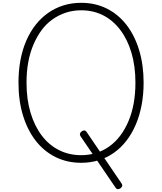

<svg xmlns="http://www.w3.org/2000/svg" viewBox="-20 -1135 1148 1361"><path d="M835 199Q825 206 816 206Q807 206 801 198L551 -169Q545 -179 546.5 -187Q548 -195 559 -204Q570 -211 578 -210.5Q586 -210 593 -201L842 166Q848 175 846.5 183Q845 191 835 199ZM556 19Q456 19 374 -21.5Q292 -62 233.5 -137Q175 -212 143 -316.5Q111 -421 111 -549Q111 -634 125 -709Q139 -784 166.5 -847Q194 -910 233 -959.5Q272 -1009 322 -1044Q372 -1079 430.5 -1097Q489 -1115 556 -1115Q655 -1115 736.5 -1074.5Q818 -1034 876 -959.5Q934 -885 966 -780.5Q998 -676 998 -549Q998 -464 983.5 -388.5Q969 -313 941.5 -249.5Q914 -186 875.5 -136.5Q837 -87 787.5 -52Q738 -17 679.5 1Q621 19 556 19ZM556 -35Q612 -35 662.5 -51Q713 -67 756 -98Q799 -129 832.5 -173.5Q866 -218 890.5 -275.5Q915 -333 927.5 -401.5Q940 -470 940 -549Q940 -666 912 -760.5Q884 -855 832.5 -923Q781 -991 711 -1026.5Q641 -1062 556 -1062Q498 -1062 447.5 -1045.5Q397 -1029 353.5 -998.5Q310 -968 276.5 -923.5Q243 -879 218 -821Q193 -763 180.5 -695.5Q168 -628 168 -549Q168 -431 196.5 -336Q225 -241 276.5 -173.5Q328 -106 399 -70.5Q470 -35 556 -35Z"/></svg>

Font: Playwrite FR Moderne ExtraLight
Style: Regular
Weight: 250
Version: Version 1.002